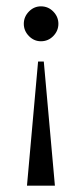

<svg xmlns="http://www.w3.org/2000/svg" viewBox="-20 -582 259 605"><path d="M109 -452Q87 -452 71 -468.5Q55 -485 55 -507Q55 -529 71 -545.5Q87 -562 109 -562Q132 -562 148 -545.5Q164 -529 164 -507Q164 -485 148 -468.5Q132 -452 109 -452ZM65 3 100 -388H118L153 3Z"/></svg>

Font: Spectral SC Light
Style: Regular
Weight: 300
Designer: Jean-Baptiste Levee
Foundry: Production Type
Version: Version 2.001